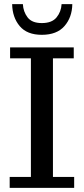

<svg xmlns="http://www.w3.org/2000/svg" viewBox="-20 -912 406 932"><path d="M27 0V-53H130V-629H29V-682H338V-629H237V-53H340V0ZM183 -743Q111 -743 75.5 -785.5Q40 -828 39 -892H91Q93 -855 114 -827.5Q135 -800 183 -800Q232 -800 254.5 -827.5Q277 -855 279 -892H331Q330 -828 293 -785.5Q256 -743 183 -743Z"/></svg>

Font: Montagu Slab 24pt
Style: Regular
Weight: 400
Designer: Florian Karsten
Foundry: Florian Karsten
Version: Version 1.000